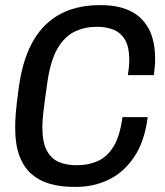

<svg xmlns="http://www.w3.org/2000/svg" viewBox="-20 -716 640 746"><path d="M263.8 10Q214.8 10 173.6 -1.8Q132.5 -13.5 102.2 -40Q72 -66.5 55.5 -110.5Q39 -154.5 39 -219.2Q39 -232.8 39.5 -246.4Q40 -260 41.4 -277.5Q42.8 -295 45.6 -318.6Q48.5 -342.2 53 -376.2Q65.5 -465.8 93.6 -527Q121.8 -588.2 163 -625.2Q204.2 -662.2 255.2 -679.1Q306.2 -696 363.5 -696H375Q436 -696 482.5 -675.1Q529 -654.2 555.9 -607.8Q582.8 -561.2 582.8 -484Q582.8 -470 581.2 -455.2Q579.8 -440.5 577.8 -424.2H476.8Q479.5 -440.5 480.9 -455Q482.2 -469.5 482.2 -482.2Q482.2 -533.8 465.6 -561.6Q449 -589.5 420.6 -600.8Q392.2 -612 356.5 -612Q310.5 -612 271.1 -593.6Q231.8 -575.2 204.1 -528.6Q176.5 -482 164.2 -397.2Q153 -320.8 148.8 -282.4Q144.5 -244 144.5 -223.2Q144.5 -163 162.1 -130.6Q179.8 -98.2 209.8 -86.1Q239.8 -74 277.5 -74Q324 -74 360.6 -90.5Q397.2 -107 421.8 -147.8Q446.2 -188.5 455.8 -260.8H553.8Q541.5 -165.2 501 -105.6Q460.5 -46 402.4 -18Q344.2 10 277.8 10Z"/></svg>

Font: Chivo Mono Medium
Style: Italic
Weight: 500
Italic angle: -8.05°
Monospace: yes
Designer: Hector Gatti
Foundry: Omnibus-Type
Version: Version 1.008